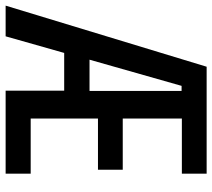

<svg xmlns="http://www.w3.org/2000/svg" viewBox="-59 -698 754 682"><g transform="rotate(90 318.0 -357.0)"><path d="M594 0H299V-208H165L106 0H-3L214 -714H594V-626H398V-416H580V-328H398V-89H594ZM189 -298H300V-625H282Z"/></g></svg>

Font: Noto Sans Thai Looped ExtraCondensed Medium
Style: Regular
Weight: 500
Width: 2
Designer: Sasikarn Vongin, Ben Mitchell
Foundry: The Fontpad Ltd
Version: Version 1.001; ttfautohint (v1.8.4.7-5d5b)